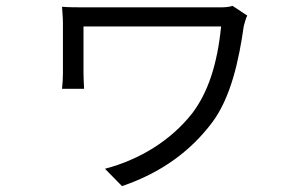

<svg xmlns="http://www.w3.org/2000/svg" viewBox="-20 -557 1040 653"><path d="M771 -537C756 -532 739 -532 723 -532H278C244 -532 212 -532 191 -534C192 -517 194 -497 194 -479V-307C194 -293 193 -273 191 -255H266C265 -274 264 -296 264 -307V-467H732C719 -337 687 -242 634 -172C561 -79 455 -14 337 17L395 76C530 30 629 -44 702 -141C766 -227 793 -355 809 -468C811 -476 817 -498 821 -504Z"/></svg>

Font: Genne Gothic Normal
Style: Regular
Weight: 350
Designer: Ryoko NISHIZUKA (kana & ideographs); Paul D. Hunt (Latin, Greek & Cyrillic); Wenlong ZHANG (bopomofo); Sandoll Communica
Foundry: Adobe Systems Incorporated
Version: Version 1.004;PS 1.004;hotconv 16.6.51;makeotf.lib2.5.65220